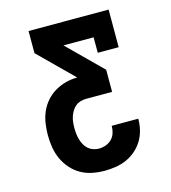

<svg xmlns="http://www.w3.org/2000/svg" viewBox="-110 -824 821 922"><g transform="rotate(-15 300.0 -363.5)"><path d="M297 8Q267 8 236.5 2Q206 -4 179.5 -19Q153 -34 132.5 -57.5Q112 -81 99.5 -108.5Q87 -136 82 -166.5Q77 -197 77 -228Q77 -257 81.5 -286.5Q86 -316 97.5 -342.5Q109 -369 128.5 -391.5Q148 -414 173.5 -429Q199 -444 227.5 -451.5Q256 -459 285 -459L117 -625V-735H515V-548H411V-625H261L429 -459V-349H300Q286 -349 272 -345Q258 -341 247 -332Q236 -323 228.5 -310.5Q221 -298 216.5 -284.5Q212 -271 210.5 -256.5Q209 -242 209 -228Q209 -214 210.5 -199.5Q212 -185 216 -171Q220 -157 227 -144Q234 -131 244.5 -121.5Q255 -112 269 -107Q283 -102 297 -102Q315 -102 332 -108Q349 -114 361.5 -126.5Q374 -139 379.5 -156Q385 -173 385 -191V-192H517V-190Q517 -162 510 -134.5Q503 -107 488.5 -83.5Q474 -60 452.5 -41.5Q431 -23 406 -12Q381 -1 353 3.5Q325 8 297 8Z"/></g></svg>

Font: Iosevka HT Extrabold Extended
Style: Regular
Weight: 800
Width: 7
Monospace: yes
Designer: Belleve Invis
Foundry: Belleve Invis
Version: Version 32.3.0; ttfautohint (v1.8.4)